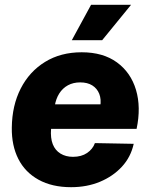

<svg xmlns="http://www.w3.org/2000/svg" viewBox="-20 -767 631 797"><path d="M275 10Q196 10 140 -21Q84 -52 56 -107.5Q28 -163 29 -237Q30 -329 66 -399.5Q102 -470 167 -510Q232 -550 319 -550Q408 -550 465.5 -508Q523 -466 544.5 -394Q566 -322 547 -232H192Q189 -194 199 -168.5Q209 -143 231 -129.5Q253 -116 283 -116Q318 -116 341.5 -132Q365 -148 374 -173L535 -170Q523 -115 486 -75Q449 -35 395 -12.5Q341 10 275 10ZM207 -326 199 -334H404L396 -324Q401 -355 392 -377.5Q383 -400 363 -412.5Q343 -425 313 -425Q284 -425 262 -413Q240 -401 226 -379Q212 -357 207 -326ZM278 -600 358 -747H524L404 -600Z"/></svg>

Font: Mona Sans ExtraLight ExtraBold
Style: Italic
Weight: 800
Italic angle: -11.6951°
Version: Version 2.000